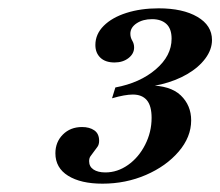

<svg xmlns="http://www.w3.org/2000/svg" viewBox="-20 -789 529 461"><path d="M226 -348Q174 -348 143.5 -367Q113 -386 113 -421Q113 -448 131 -466Q149 -484 177 -484Q195 -484 206.5 -476Q218 -468 218 -451Q218 -442 214 -436.5Q210 -431 204 -423Q200 -418 197 -413.5Q194 -409 194 -402Q194 -389 204.5 -382Q215 -375 233 -375Q262 -375 287.5 -393Q313 -411 328.5 -441.5Q344 -472 344 -506Q344 -535 332.5 -548.5Q321 -562 299 -562Q280 -562 249 -553L257 -579Q316 -590 354 -622.5Q392 -655 392 -696Q392 -720 379.5 -731.5Q367 -743 345 -743Q323 -743 308 -733Q293 -723 293 -708Q293 -699 297.5 -691.5Q302 -684 302 -675Q302 -660 288.5 -649.5Q275 -639 255 -639Q233 -639 221 -650.5Q209 -662 209 -681Q209 -707 229 -727Q249 -747 283.5 -758Q318 -769 361 -769Q419 -769 454 -748.5Q489 -728 489 -693Q489 -670 473 -648.5Q457 -627 429.5 -611Q402 -595 367 -586.5Q332 -578 294 -579L308 -583Q316 -583 323 -583.5Q330 -584 336 -584Q389 -584 414 -560Q439 -536 439 -500Q439 -460 409 -425Q379 -390 330.5 -369Q282 -348 226 -348Z"/></svg>

Font: Baskervville SemiBold
Style: Italic
Weight: 600
Italic angle: -18°
Version: Version 1.100